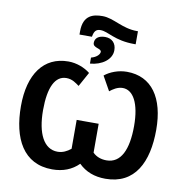

<svg xmlns="http://www.w3.org/2000/svg" viewBox="-108 -1172 1294 1290"><g transform="rotate(10 539.0 -526.5)"><path d="M356 -914H441C447 -952 460 -968 490 -968C545 -968 592 -915 731 -915H739V-1004H732C630 -1004 564 -1063 488 -1063C427 -1063 356 -1049 356 -936ZM459 -734C539 -740 606 -787 605 -851C605 -897 577 -928 529 -928C486 -928 460 -909 460 -876C460 -840 517 -849 517 -824C517 -808 498 -785 459 -775ZM332 10C405 10 465 -13 512 -60C560 -13 620 10 695 10C896 10 975 -152 975 -373C975 -590 884 -723 714 -723C656 -723 600 -701 563 -671L618 -573C638 -589 669 -611 705 -611C776 -611 824 -528 824 -372C824 -211 779 -113 681 -113C643 -113 611 -125 587 -149V-346H437V-149C411 -128 382 -113 347 -113C254 -113 203 -211 203 -372C203 -528 244 -611 321 -611C361 -611 388 -589 410 -573L464 -671C427 -701 371 -723 315 -723C146 -723 52 -590 52 -373C52 -152 135 10 332 10Z"/></g></svg>

Font: Noto Sans Display
Style: Bold
Weight: 700
Designer: Monotype Design Team
Foundry: Monotype Imaging Inc.
Version: Version 1.900